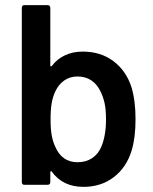

<svg xmlns="http://www.w3.org/2000/svg" viewBox="-20 -720 598 748"><path d="M182 -51Q181 -54 178.5 -53Q176 -52 176 -50V-11Q176 0 165 0H75Q65 0 65 -11V-689Q65 -700 75 -700H165Q176 -700 176 -689V-465Q176 -459 182 -463Q202 -490 233 -504.5Q264 -519 302 -519Q372 -519 421.5 -482Q471 -445 492 -381Q508 -328 508 -256Q508 -184 493 -134Q473 -68 423.5 -30Q374 8 305 8Q225 8 182 -51ZM195 -149Q221 -88 282 -88Q315 -88 339 -104Q363 -120 375 -149Q393 -192 393 -255Q393 -293 387.5 -318Q382 -343 371 -365Q358 -392 335.5 -407Q313 -422 282 -422Q253 -422 231 -407Q209 -392 196 -365Q186 -344 181.5 -319Q177 -294 177 -255Q177 -217 181.5 -192.5Q186 -168 195 -149Z"/></svg>

Font: Barlow GEO Semi Bold
Style: Regular
Weight: 600
Designer: Jeremy Tribby
Foundry: Tribby Type
Version: Version 1.408